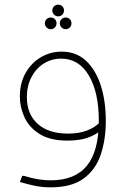

<svg xmlns="http://www.w3.org/2000/svg" viewBox="-20 -602 533 822"><path d="M270 0Q195 0 150 -28Q105 -56 85 -99.5Q65 -143 65 -189Q65 -246 89.5 -289.5Q114 -333 155 -357Q196 -381 244 -381Q306 -381 348 -342Q390 -303 411.5 -236Q433 -169 433 -84H403Q403 -208 360 -279.5Q317 -351 242 -351Q201 -351 167.5 -330Q134 -309 114.5 -271.5Q95 -234 95 -186Q95 -114 141 -72Q187 -30 272 -30Q317 -30 352 -43Q387 -56 410 -81L432 -61Q408 -35 368.5 -17.5Q329 0 270 0ZM197 200Q161 200 129.5 193.5Q98 187 65 177L75 151H83Q116 161 143 165.5Q170 170 197 170Q301 170 352 107.5Q403 45 403 -84H433Q433 -5 411.5 59.5Q390 124 338.5 162Q287 200 197 200ZM197 -477Q187 -477 179.5 -484.5Q172 -492 172 -502Q172 -513 179.5 -520Q187 -527 197 -527Q208 -527 215 -520Q222 -513 222 -502Q222 -492 215 -484.5Q208 -477 197 -477ZM261 -477Q251 -477 243.5 -484.5Q236 -492 236 -502Q236 -513 243.5 -520Q251 -527 261 -527Q272 -527 279 -520Q286 -513 286 -502Q286 -492 279 -484.5Q272 -477 261 -477ZM229 -532Q219 -532 211.5 -539.5Q204 -547 204 -557Q204 -568 211.5 -575Q219 -582 229 -582Q240 -582 247 -575Q254 -568 254 -557Q254 -547 247 -539.5Q240 -532 229 -532Z"/></svg>

Font: Fustat ExtraLight
Style: Regular
Weight: 250
Designer: Mohamed Gaber, Khaled Hosny, Laura Garcia Mut
Foundry: Kief Type Foundry, Alif Type Foundry, Hard Type Foundry
Version: Version 1.007